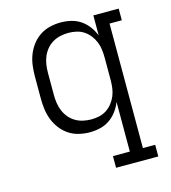

<svg xmlns="http://www.w3.org/2000/svg" viewBox="-110 -627 821 922"><g transform="rotate(-15 300.0 -166.5)"><path d="M353 205V147H437V-100Q428 -76 412 -54.5Q396 -33 374.5 -18.5Q353 -4 327.5 2Q302 8 276 8Q249 8 222 1.5Q195 -5 172.5 -20Q150 -35 133.5 -56.5Q117 -78 107 -103.5Q97 -129 93.5 -156Q90 -183 90 -210V-320Q90 -347 93.5 -374Q97 -401 107 -426.5Q117 -452 133.5 -473.5Q150 -495 172.5 -510Q195 -525 222 -531.5Q249 -538 276 -538Q302 -538 327.5 -532Q353 -526 374.5 -511.5Q396 -497 412 -475.5Q428 -454 437 -430V-530H563V-472H502V147H563V205ZM299 -50Q319 -50 339 -54.5Q359 -59 375.5 -70Q392 -81 404.5 -97Q417 -113 424.5 -131.5Q432 -150 434.5 -170Q437 -190 437 -210V-320Q437 -340 434.5 -360Q432 -380 424.5 -398.5Q417 -417 404.5 -433Q392 -449 375.5 -460Q359 -471 339 -475.5Q319 -480 299 -480Q279 -480 258.5 -475.5Q238 -471 220.5 -460.5Q203 -450 190 -434.5Q177 -419 169 -400Q161 -381 158 -360.5Q155 -340 155 -320V-210Q155 -190 158 -169.5Q161 -149 169 -130Q177 -111 190 -95.5Q203 -80 220.5 -69.5Q238 -59 258.5 -54.5Q279 -50 299 -50Z"/></g></svg>

Font: Iosevka Slab Light Extended
Style: Regular
Weight: 300
Width: 7
Monospace: yes
Designer: Belleve Invis
Foundry: Belleve Invis
Version: Version 11.1.0; ttfautohint (v1.8.3)